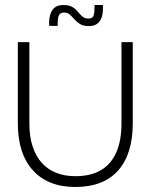

<svg xmlns="http://www.w3.org/2000/svg" viewBox="-20 -731 607 765"><path d="M280 14Q171 14 111 -52.5Q51 -119 51 -240V-563H97V-240Q97 -187 110 -147.5Q123 -108 147 -81.5Q171 -55 205 -42Q239 -29 280 -29Q340 -29 380.5 -52Q421 -75 442.5 -122Q464 -169 464 -240V-563H509V-240Q509 -117 450.5 -51.5Q392 14 280 14ZM176 -628Q175 -644 177 -658.5Q179 -673 185 -685Q191 -697 202.5 -704Q214 -711 233 -711Q255 -711 268.5 -703Q282 -695 290.5 -684Q299 -673 308.5 -665Q318 -657 332 -657Q350 -657 353.5 -671Q357 -685 357 -711H390Q391 -695 389 -679.5Q387 -664 381 -652.5Q375 -641 363.5 -634Q352 -627 334 -627Q312 -627 298.5 -635.5Q285 -644 276 -654.5Q267 -665 258 -673Q249 -681 235 -681Q218 -681 213.5 -667Q209 -653 210 -628Z"/></svg>

Font: Darker Grotesque
Style: Regular
Weight: 400
Designer: Gabriel Lam
Foundry: TypeRant
Version: Version 1.000;gftools[0.9.28]